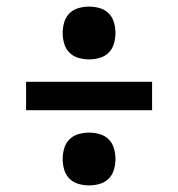

<svg xmlns="http://www.w3.org/2000/svg" viewBox="-20 -631 540 582"><path d="M250 -451Q234 -451 218 -455.5Q202 -460 190.5 -471.5Q179 -483 174.5 -499Q170 -515 170 -531Q170 -547 174.5 -563Q179 -579 190.5 -590.5Q202 -602 218 -606.5Q234 -611 250 -611Q266 -611 282 -606.5Q298 -602 309.5 -590.5Q321 -579 325.5 -563Q330 -547 330 -531Q330 -515 325.5 -499Q321 -483 309.5 -471.5Q298 -460 282 -455.5Q266 -451 250 -451ZM59 -297V-383H441V-297ZM250 -69Q234 -69 218 -73.5Q202 -78 190.5 -89.5Q179 -101 174.5 -117Q170 -133 170 -149Q170 -165 174.5 -181Q179 -197 190.5 -208.5Q202 -220 218 -224.5Q234 -229 250 -229Q266 -229 282 -224.5Q298 -220 309.5 -208.5Q321 -197 325.5 -181Q330 -165 330 -149Q330 -133 325.5 -117Q321 -101 309.5 -89.5Q298 -78 282 -73.5Q266 -69 250 -69Z"/></svg>

Font: Iosevka Term Curly
Style: Bold
Weight: 700
Designer: Belleve Invis
Foundry: Belleve Invis
Version: Version 32.3.0